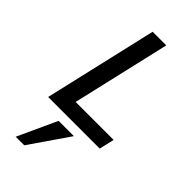

<svg xmlns="http://www.w3.org/2000/svg" viewBox="-315 -785 1155 1155"><g transform="rotate(45 262.0 -207.5)"><path d="M502 0 524 -96H201L346 -722H230L63 0ZM339 57H209L94 307H167Z"/></g></svg>

Font: Perun Medium Italic
Style: Regular
Weight: 500
Italic angle: -12°
Foundry: Copyright (c) Stefan Peev, Context Ltd, 2016
Version: Version 1.026